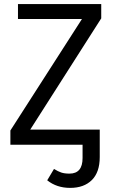

<svg xmlns="http://www.w3.org/2000/svg" viewBox="-20 -708 561 939"><path d="M475.1 -688V-618.2L127.9 -74.2H467.8V60.1Q467.8 134.3 429.2 172.6Q390.6 210.9 323.2 210.9Q257.3 210.9 210.9 173.8L244.1 118.2Q263.7 130.4 279.5 135.7Q295.4 141.1 319.8 141.1Q383.8 141.1 383.8 64.9V0H30.8V-69.8L380.9 -615.2H67.9V-688Z"/></svg>

Font: Fira Sans Book
Style: Regular
Weight: 350
Designer: Carrois Corporate & Edenspiekermann AG
Foundry: Carrois Corporate GbR & Edenspiekermann AG
Version: Version 4.203;PS 004.203;hotconv 1.0.88;makeotf.lib2.5.64775